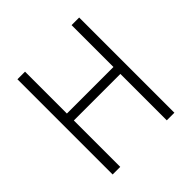

<svg xmlns="http://www.w3.org/2000/svg" viewBox="-186 -932 1018 1018"><g transform="rotate(-45 322.5 -423.0)"><path d="M554 -66H497V-414H148V-66H91V-780H148V-466H497V-780H554Z"/></g></svg>

Font: Noto Sans Malayalam UI SemiCondensed Light
Style: Regular
Weight: 300
Width: 4
Designer: Jelle Bosma - Monotype Design Team
Foundry: Monotype Imaging Inc.
Version: Version 2.104; ttfautohint (v1.8.4.7-5d5b)